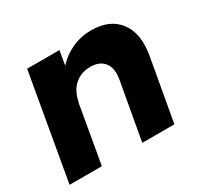

<svg xmlns="http://www.w3.org/2000/svg" viewBox="-123 -722 920 880"><g transform="rotate(-30 337.0 -282.0)"><path d="M396 0 450.2 -303.2Q460 -359.4 436.3 -390.1Q412.6 -420.9 363.8 -420.9Q313.5 -420.9 279.5 -390.4Q245.6 -359.9 235.8 -303.2V-308.1L182.1 0H11.2L108.9 -558.1H279.8L267.1 -482.9Q299.8 -520 347.7 -542Q395.5 -564 450.2 -564Q548.8 -564 596.4 -500.7Q644 -437.5 624 -326.2L565.9 0Z"/></g></svg>

Font: Poppins
Style: Bold Italic
Weight: 700
Italic angle: -10°
Designer: Ninad Kale (Devanagari), Jonny Pinhorn (Latin)
Foundry: Indian Type Foundry
Version: Version 3.200;PS 1.000;hotconv 16.6.54;makeotf.lib2.5.65590